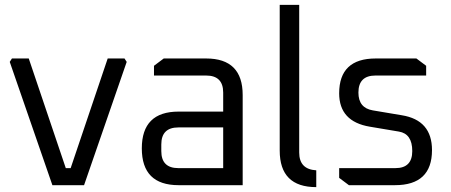

<svg xmlns="http://www.w3.org/2000/svg" viewBox="-20 -760 1852 788"><path d="M20 -506 29 -520H98L250 -70H270L422 -520H491L500 -506L325 0H195Z M713 0Q562 0 562 -151Q562 -302 713 -302H896V-380Q896 -450 826 -450H612V-490L652 -520H826Q976 -520 976 -370V0ZM642 -140Q642 -70 712 -70H896V-237H712Q642 -237 642 -167Z M1128 -142V-740H1208V-134Q1208 -65 1278 -61V8Q1128 8 1128 -142Z M1372 -30V-70H1603Q1672 -70 1672 -140Q1672 -211 1617 -220L1498 -240Q1372 -261 1372 -377Q1372 -520 1522 -520H1689L1729 -490V-450H1521Q1451 -450 1451 -380Q1451 -317 1510 -307L1629 -287Q1753 -267 1753 -144Q1753 0 1601 0H1412Z"/></svg>

Font: Oxanium ExtraLight
Style: Regular
Weight: 400
Version: Version 2.000